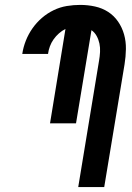

<svg xmlns="http://www.w3.org/2000/svg" viewBox="-20 -763 540 783"><path d="M299 0 384 -516Q387 -533 388 -551Q389 -569 385.5 -585.5Q382 -602 374 -616.5Q366 -631 353 -640L290 -260H184L247 -645Q233 -638 220.5 -627Q208 -616 198.5 -602.5Q189 -589 183.5 -574Q178 -559 176 -544V-543H71V-544Q75 -571 85.5 -597.5Q96 -624 112.5 -647.5Q129 -671 151 -690Q173 -709 199 -721.5Q225 -734 252.5 -738.5Q280 -743 307 -743Q338 -743 367.5 -736.5Q397 -730 421 -714.5Q445 -699 461.5 -675Q478 -651 486 -622.5Q494 -594 493.5 -563Q493 -532 488 -501L405 0Z"/></svg>

Font: Iosevka Term Curly Extrabold
Style: Italic
Weight: 800
Italic angle: -9°
Designer: Belleve Invis
Foundry: Belleve Invis
Version: Version 32.3.0